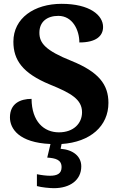

<svg xmlns="http://www.w3.org/2000/svg" viewBox="-20 -744 625 1004"><path d="M262 240C347 240 405 197 405 126C405 73 362 39 297 34L302 9C453 -1 547 -85 547 -206C547 -303 495 -368 355 -425C217 -480 186 -519 186 -573C186 -631 227 -661 285 -661C360 -661 395 -586 395 -522C483 -522 519 -556 519 -603C519 -664 450 -724 302 -724C159 -724 50 -649 50 -526C50 -430 98 -361 241 -302C352 -257 409 -224 409 -157C409 -99 365 -52 288 -52C210 -52 146 -108 145 -227C85 -227 32 -202 32 -130C32 -71 79 2 244 9L227 80C270 83 302 91 302 130C302 164 279 175 241 175C223 175 197 172 173 167V229C197 236 241 240 262 240Z"/></svg>

Font: Noto Serif Hentaigana Bold
Style: Regular
Weight: 700
Designer: Kazuhiro Yamada
Foundry: nipponia
Version: Version 1.000